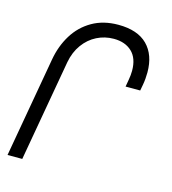

<svg xmlns="http://www.w3.org/2000/svg" viewBox="-109 -824 819 913"><g transform="rotate(15 300.0 -367.0)"><path d="M361.5 -734.5Q456.5 -734.5 504.8 -686Q553 -637.5 553 -551.5Q553 -519.5 547.5 -489L542 -459.5H470L476 -494Q480.5 -519 480.5 -540Q480.5 -601.5 447.2 -633Q414 -664.5 358 -664.5Q313.5 -664.5 274.8 -645Q236 -625.5 209 -588.2Q182 -551 172.5 -500L84.5 0H12L99 -494Q111 -562 144.5 -616.5Q178 -671 233 -702.8Q288 -734.5 361.5 -734.5Z"/></g></svg>

Font: JuliaMono Light
Style: Italic
Weight: 300
Italic angle: -9°
Monospace: yes
Designer: cormullion
Foundry: corm
Version: Version 0.054; ttfautohint (v1.8.4)